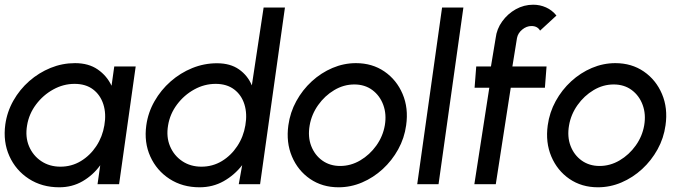

<svg xmlns="http://www.w3.org/2000/svg" viewBox="-27 -782 2910 815"><path d="M458 -500H549L478.5 0H387L398.5 -80.5Q368 -38.5 323.8 -12.8Q279.5 13 224.5 13Q151 13 95.5 -23Q40 -59 12.8 -119.5Q-14.5 -180 -4.5 -253.5Q3 -307.5 29.8 -354.8Q56.5 -402 97.2 -437.8Q138 -473.5 187.8 -493.8Q237.5 -514 291.5 -514Q349 -514 387.8 -487.2Q426.5 -460.5 446.5 -418ZM229.5 -74.5Q277 -74.5 316.2 -98.2Q355.5 -122 381.8 -161.8Q408 -201.5 416 -250Q424.5 -299 411.8 -339Q399 -379 368 -402.5Q337 -426 289.5 -426Q242 -426 199 -402.2Q156 -378.5 126 -338.5Q96 -298.5 88 -250Q79.5 -201 96.2 -161.2Q113 -121.5 148 -98Q183 -74.5 229.5 -74.5Z M1092 -750H1182.5L1077 0H986.5L1001 -81Q968.5 -39 922.5 -13Q876.5 13 820 13Q747.5 13 692.8 -22.5Q638 -58 611 -117.8Q584 -177.5 594 -250Q601.5 -304.5 628.8 -352.2Q656 -400 697.2 -436.2Q738.5 -472.5 789 -493Q839.5 -513.5 894 -513.5Q950.5 -513.5 987.5 -487.5Q1024.5 -461.5 1042 -419.5ZM828 -74.5Q875.5 -74.5 914.8 -98.2Q954 -122 980.2 -161.8Q1006.5 -201.5 1014.5 -250Q1023 -299 1010.5 -339Q998 -379 966.8 -402.5Q935.5 -426 888.5 -426Q840.5 -426 797.5 -402.2Q754.5 -378.5 724.5 -338.5Q694.5 -298.5 686.5 -250Q678 -201 694.8 -161.2Q711.5 -121.5 746.5 -98Q781.5 -74.5 828 -74.5Z M1410 13Q1341 13 1289.2 -22.5Q1237.5 -58 1212.2 -117.8Q1187 -177.5 1197 -250Q1204.5 -305 1230.8 -352.8Q1257 -400.5 1296.5 -436.8Q1336 -473 1384.2 -493.5Q1432.5 -514 1484 -514Q1553 -514 1604.8 -478.5Q1656.5 -443 1682 -383Q1707.5 -323 1697 -250Q1689.5 -195.5 1663.2 -148Q1637 -100.5 1597.5 -64.2Q1558 -28 1510 -7.5Q1462 13 1410 13ZM1417 -77.5Q1462 -77.5 1502.2 -101.2Q1542.5 -125 1570.5 -164.2Q1598.5 -203.5 1606.5 -250Q1614.5 -297 1600 -336.5Q1585.5 -376 1553.5 -399.8Q1521.5 -423.5 1477 -423.5Q1432 -423.5 1391.8 -399.5Q1351.5 -375.5 1323.5 -336Q1295.5 -296.5 1287.5 -250Q1279 -201.5 1294 -162.5Q1309 -123.5 1341.2 -100.5Q1373.5 -77.5 1417 -77.5Z M1744 0 1849.5 -750H1940L1834.5 0Z M2167.5 -620.5 2148 -500H2293L2286 -409.5H2141L2077.5 0H1986.5L2050 -409.5H1987.5L1994.5 -500H2057L2077 -620.5Q2081.5 -659 2104.8 -691.2Q2128 -723.5 2162.5 -742.8Q2197 -762 2236.5 -762Q2265 -762 2290.8 -750.5Q2316.5 -739 2335 -716L2265.5 -652Q2254.5 -671.5 2229 -671.5Q2208 -671.5 2189.8 -656.5Q2171.5 -641.5 2167.5 -620.5Z M2511 13Q2442 13 2390.2 -22.5Q2338.5 -58 2313.2 -117.8Q2288 -177.5 2298 -250Q2305.5 -305 2331.8 -352.8Q2358 -400.5 2397.5 -436.8Q2437 -473 2485.2 -493.5Q2533.5 -514 2585 -514Q2654 -514 2705.8 -478.5Q2757.5 -443 2783 -383Q2808.5 -323 2798 -250Q2790.5 -195.5 2764.2 -148Q2738 -100.5 2698.5 -64.2Q2659 -28 2611 -7.5Q2563 13 2511 13ZM2518 -77.5Q2563 -77.5 2603.2 -101.2Q2643.5 -125 2671.5 -164.2Q2699.5 -203.5 2707.5 -250Q2715.5 -297 2701 -336.5Q2686.5 -376 2654.5 -399.8Q2622.5 -423.5 2578 -423.5Q2533 -423.5 2492.8 -399.5Q2452.5 -375.5 2424.5 -336Q2396.5 -296.5 2388.5 -250Q2380 -201.5 2395 -162.5Q2410 -123.5 2442.2 -100.5Q2474.5 -77.5 2518 -77.5Z"/></svg>

Font: Urbanist Medium
Style: Italic
Weight: 500
Italic angle: -8°
Designer: Corey Hu
Foundry: Corey Hu
Version: Version 1.330; ttfautohint (v1.8.4.7-5d5b)